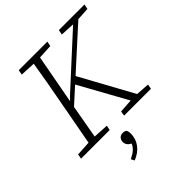

<svg xmlns="http://www.w3.org/2000/svg" viewBox="-250 -820 1214 1214"><g transform="rotate(-45 357.5 -213.0)"><path d="M479 -641 486 -674H715L708 -641L622 -636L355 -394L550 -38L641 -32L635 0H395L400 -32L492 -38L315 -358L210 -263Q200 -207 190 -150.5Q180 -94 170 -38L273 -32L266 0H10L16 -32L115 -38L175 -362Q188 -430 200 -499Q212 -568 223 -636L121 -641L127 -674H383L376 -641L279 -636L219 -312L218 -306L240 -329L575 -636ZM345 110Q345 156 318.5 192Q292 228 242 248L230 225Q259 211 276.5 196Q294 181 304 159Q271 142 271 112Q271 95 281.5 83Q292 71 312 71Q322 71 328.5 73.5Q335 76 339 80Q345 92 345 110Z"/></g></svg>

Font: Source Serif 4 SmText Light
Style: Italic
Weight: 300
Italic angle: -12°
Designer: Frank Grießhammer
Foundry: Adobe
Version: Version 4.005;hotconv 1.1.0;makeotfexe 2.6.0